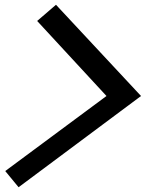

<svg xmlns="http://www.w3.org/2000/svg" viewBox="-20 -803 640 806"><path d="M58 -17 2 -85 427 -400 136 -715 215 -783 572 -400Z"/></svg>

Font: Victor Mono Thin
Style: Italic
Weight: 100
Italic angle: -12°
Monospace: yes
Designer: Rune Bjørnerås
Version: Version 1.561;gftools[0.9.30]